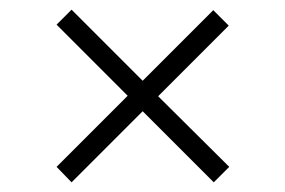

<svg xmlns="http://www.w3.org/2000/svg" viewBox="-20 -428 590 397"><path d="M422 -51 275 -198 128 -51 97 -83 244 -230 97 -377 128 -408 275 -261 421 -407 453 -375 307 -229 454 -83Z"/></svg>

Font: Ysabeau Semilight
Style: Italic
Weight: 300
Italic angle: -12°
Designer: Christian Thalmann (Catharsis Fonts)
Version: Version 0.003